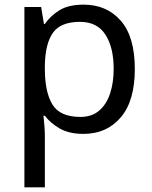

<svg xmlns="http://www.w3.org/2000/svg" viewBox="-20 -566 655 826"><path d="M340 -546Q439 -546 499.5 -477Q560 -408 560 -269Q560 -132 499.5 -61Q439 10 339 10Q277 10 236.5 -13.5Q196 -37 173 -68H167Q169 -51 171 -25Q173 1 173 20V240H85V-536H157L169 -463H173Q197 -498 236 -522Q275 -546 340 -546ZM324 -472Q242 -472 208.5 -426Q175 -380 173 -286V-269Q173 -170 205.5 -116.5Q238 -63 326 -63Q375 -63 406.5 -90Q438 -117 453.5 -163.5Q469 -210 469 -270Q469 -362 433.5 -417Q398 -472 324 -472Z"/></svg>

Font: Noto Sans Ethiopic
Style: Regular
Weight: 400
Designer: Monotype Design Team
Foundry: Monotype Imaging Inc.
Version: Version 2.102; ttfautohint (v1.8.4.7-5d5b)